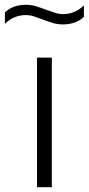

<svg xmlns="http://www.w3.org/2000/svg" viewBox="-62 -782 370 802"><path d="M92.5 0V-541.5H154.5V0ZM200.5 -680Q177.5 -680 156.2 -686.8Q135 -693.5 115.5 -701Q97.5 -708 80.2 -713.5Q63 -719 45.5 -719Q-4 -719 -41.5 -682.5V-730Q-9 -762 46.5 -762Q69.5 -762 90.8 -755.2Q112 -748.5 131.5 -741Q149.5 -734.5 166.8 -728.8Q184 -723 201.5 -723Q251 -723 288.5 -759.5V-712Q256 -680 200.5 -680Z"/></svg>

Font: Encode Sans Expanded Expanded Light
Style: Regular
Weight: 300
Width: 7
Designer: Multiple Designers
Foundry: Impallari Type
Version: Version 3.000; ttfautohint (v1.8.3) -l 8 -r 50 -G 200 -x 14 